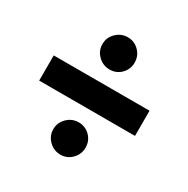

<svg xmlns="http://www.w3.org/2000/svg" viewBox="-141 -736 845 861"><g transform="rotate(30 281.0 -305.5)"><path d="M281.2 -442.9Q246.6 -442.9 221.7 -467.3Q196.8 -491.7 196.8 -525.9Q196.8 -561 221.9 -585.2Q247.1 -609.4 281.2 -609.4Q315.4 -609.4 339.6 -585Q363.8 -560.5 363.8 -525.4Q363.8 -491.7 340.1 -467.3Q316.4 -442.9 281.2 -442.9ZM281.2 -2Q246.6 -2 221.7 -26.6Q196.8 -51.3 196.8 -85.4Q196.8 -119.6 221.7 -144.3Q246.6 -168.9 281.2 -168.9Q315.4 -168.9 339.6 -144.8Q363.8 -120.6 363.8 -85.4Q363.8 -51.3 339.6 -26.6Q315.4 -2 281.2 -2ZM33.2 -242.2V-372.6H529.3V-242.2Z"/></g></svg>

Font: Reddit Mono ExtraBold
Style: Regular
Weight: 800
Monospace: yes
Designer: Stephen Hutchings
Foundry: Reddit
Version: Version 1.014